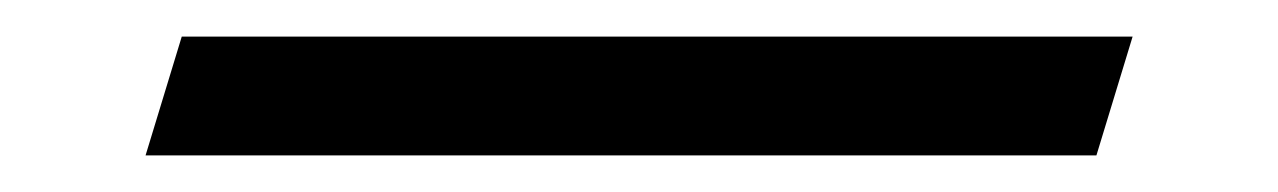

<svg xmlns="http://www.w3.org/2000/svg" viewBox="-20 46 699 105"><path d="M579.6 131 599.4 66H79.4L59.6 131Z"/></svg>

Font: Din Kursivschrift
Style: Eng
Weight: 400
Version: Version 1.089